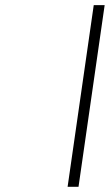

<svg xmlns="http://www.w3.org/2000/svg" viewBox="-20 -719 423 739"><path d="M240.2 0 340.8 -699.2H382.8L282.2 0Z"/></svg>

Font: Trueno UltraLight
Style: Italic
Weight: 250
Designer: Julieta Ulanovsky
Foundry: Julieta Ulanovsky
Version: Version 3.001b | FøM Fix